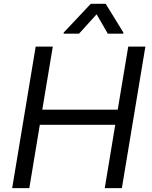

<svg xmlns="http://www.w3.org/2000/svg" viewBox="-20 -967 780 987"><path d="M42.6 0H130.7L184.7 -325.3H572.4L518.5 0H606.5L727.3 -727.3H639.2L585.2 -403.4H197.4L251.4 -727.3H163.4ZM306.8 -794H386.4L476.6 -893.5L534.1 -794H613.6L614.3 -799.7L523.4 -947.4H446.7L307.5 -799.7Z"/></svg>

Font: Margiela Sans
Style: Italic
Weight: 400
Italic angle: -9.39999°
Designer: Stefan Endress, Andreas Faust
Version: Version 1.100;FEAKit 1.0